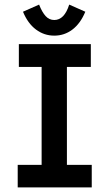

<svg xmlns="http://www.w3.org/2000/svg" viewBox="-20 -815 478 835"><path d="M57 0V-98H161V-524H62V-623H375V-524H271V-98H379V0ZM281 -795 351 -764Q330 -713 295 -686.5Q260 -660 216 -660Q172 -660 136.5 -686.5Q101 -713 80 -764L150 -795Q163 -762 178.5 -745Q194 -728 216 -728Q260 -728 281 -795Z"/></svg>

Font: Inconsolata SemiCondensed ExtraBold
Style: Regular
Weight: 800
Width: 4
Monospace: yes
Designer: Raph Levien, Cyreal, Brenton Simpson
Foundry: Raph Levien, Cyreal, Google
Version: Version 3.100; ttfautohint (v1.8.4.7-5d5b)